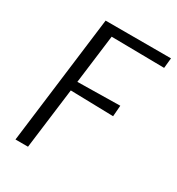

<svg xmlns="http://www.w3.org/2000/svg" viewBox="-178 -858 891 969"><g transform="rotate(30 267.0 -373.5)"><path d="M59 0 153 -747H534L528 -688L220 -692L184 -408L432 -412L427 -348L177 -354L132 0Z"/></g></svg>

Font: Merriweather Sans Light
Style: Italic
Weight: 300
Italic angle: -7.5°
Designer: Eben Sorkin
Foundry: Eben Sorkin
Version: Version 2.001; ttfautohint (v1.8.3)